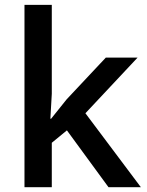

<svg xmlns="http://www.w3.org/2000/svg" viewBox="-20 -780 612 800"><path d="M192.9 -285.2 257.8 -366.2 420.9 -540H553.2L335.9 -308.1L566.9 0H432.1L258.8 -236.8L195.8 -185.1V0H82V-759.8H195.8V-389.2L189.9 -285.2Z"/></svg>

Font: f0_32663          
Style: Regular
Weight: 600
Foundry: Ascender Corporation
Version: Version 1.10